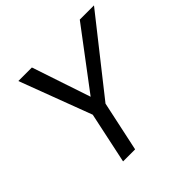

<svg xmlns="http://www.w3.org/2000/svg" viewBox="-175 -851 1012 1012"><g transform="rotate(-45 330.5 -345.0)"><path d="M337.9 -280.8 277.8 0H188L249 -287.1L97.2 -689.9H198.2L308.1 -361.8L555.2 -689.9H661.1Z"/></g></svg>

Font: D-DIN Exp
Style: DINExp-Italic
Weight: 400
Width: 7
Italic angle: -12°
Designer: Charles Nix
Foundry: Datto Inc.
Version: Version 1.00